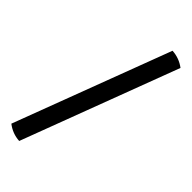

<svg xmlns="http://www.w3.org/2000/svg" viewBox="-275 -811 972 972"><g transform="rotate(45 211.0 -325.0)"><path d="M7 77 323 -761Q373 -758 413 -728L97 111Q47 108 7 77Z"/></g></svg>

Font: Signika
Style: Regular
Weight: 400
Designer: Anna Giedrys
Foundry: Anna Giedrys
Version: Version 1.001